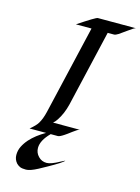

<svg xmlns="http://www.w3.org/2000/svg" viewBox="-136 -779 793 1085"><g transform="rotate(15 260.0 -236.5)"><path d="M210 0Q160.6 49.3 160.6 93.3Q160.6 122.1 180.7 142.6Q199.7 163.1 229.5 163.1Q254.4 163.1 304.7 135.3Q317.4 128.4 328.1 123.5V124Q322.3 135.3 241.2 180.7Q227.5 188 216.8 194.1Q206.1 200.2 194.3 206.5Q149.9 230 126.2 230Q102.5 230 90.8 224.6Q79.1 219.2 70.3 210Q52.7 189.9 52.7 163.3Q52.7 136.7 64.2 113.5Q75.7 90.3 94.2 69.3Q128.4 31.2 183.1 0H86.4Q119.6 -27.3 130.4 -45.9Q147 -73.2 157.2 -116.7L278.3 -636.2H187Q286.6 -702.6 297.4 -702.6H520Q511.7 -701.7 481 -679Q450.2 -656.2 434.6 -646.2Q418.9 -636.2 409.7 -636.2H373L269 -189.5Q255.4 -133.3 227.5 -91.3Q217.8 -76.2 206.1 -66.4H362.3Q351.6 -64.5 324.7 -43.9Q297.9 -23.4 287.1 -16.6Q262.2 0 252 0Z"/></g></svg>

Font: Fondamento
Style: Italic
Weight: 400
Italic angle: -12°
Version: Version 1.000